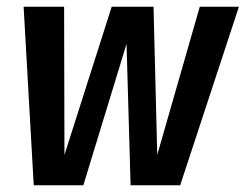

<svg xmlns="http://www.w3.org/2000/svg" viewBox="-20 -549 728 569"><path d="M514 0H367L355 -419L227 0H80L50 -529H170L171 -90L311 -529H435L446 -90L572 -529H688Z"/></svg>

Font: Fira Sans Condensed Medium
Style: Italic
Weight: 500
Width: 3
Italic angle: -8°
Designer: bBox Type GmbH & Carrois Corporate GbR & Edenspiekermann AG
Foundry: bBox Type GmbH & Carrois Corporate GbR & Edenspiekermann AG
Version: Version 4.301